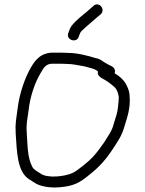

<svg xmlns="http://www.w3.org/2000/svg" viewBox="-20 -833 656 868"><path d="M289 -684C276.4 -652.4 326.7 -636 336 -667L340 -678C341.3 -682.7 344 -687.3 348 -692C370.2 -714.2 402.6 -739.6 425 -760L436 -769C458.2 -791.2 427.5 -828 403 -807L392 -797C384.7 -791 377.3 -784.7 370 -778C354 -765.7 323.3 -739.7 311 -725C302.3 -715.7 296.3 -705.7 293 -695ZM498 -502C504.2 -516 494.4 -528.8 486 -533C472.8 -539.6 462.1 -544.3 449 -553C435.1 -563.4 427.9 -567.4 410 -571C396.8 -573.9 388.1 -578.4 374 -581C345.7 -588.1 318.6 -594 284 -594C273.3 -594.7 264.3 -595 257 -595H217C190.2 -595 164.5 -583.6 150 -568C140.7 -560 131 -547.3 121 -530C91.4 -479.3 67.4 -409.3 59 -338C53.6 -294.8 48.1 -275.4 51 -228C56.7 -145.8 57.4 -57.9 111 -23C120.3 -17 127.7 -12.3 133 -9C159.6 10.3 204.9 17.4 250.5 13.5C313.7 8.1 339.9 -6.7 383 -42C431.5 -80.2 461.2 -114.9 493 -164C514.2 -196.8 531.3 -220 543 -263C555.6 -303 570.3 -345.4 566 -397C566 -417.1 559.9 -431.1 553 -446C542.9 -469.1 518.8 -490.1 498 -502ZM423 -510C419.3 -493.5 429.3 -486.8 441 -479C462.5 -468.2 480.2 -454.8 498 -439C509.2 -427.8 514.4 -412 517 -394C517 -380 515.1 -368.7 514 -354C511.4 -322.2 503.6 -304.7 495 -276C486.3 -239 468.8 -219.6 452 -191C435.6 -167.2 418.9 -144.2 398.5 -122C382.3 -104.3 330.2 -61.3 308 -51C274.5 -35.4 192.8 -24.5 161 -50C151.4 -56.4 131.9 -65.8 126 -79C104.1 -119.7 104.9 -173.5 101 -232C97.8 -275.7 104 -292.3 109 -332C115.3 -395 137.9 -461.2 165 -505C177.4 -527.5 188.8 -545 217 -545H257C263.7 -545 272 -544.7 282 -544C312.3 -544 337.3 -536.5 362 -533C382.3 -526.2 405.5 -524.5 420 -512C420.7 -512 421.7 -511.3 423 -510Z"/></svg>

Font: HoneyBee
Style: Book
Weight: 300
Foundry: Cannot Into Space Fonts
Version: Version 0.89